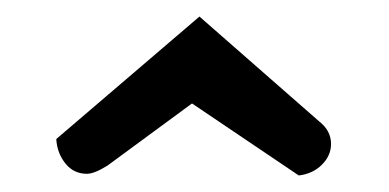

<svg xmlns="http://www.w3.org/2000/svg" viewBox="-20 -418 470 232"><path d="M110 -218Q94 -208 85 -208Q69 -208 59 -220.5Q49 -233 48 -250L221 -398L366 -271Q380 -260 380 -244Q380 -230 369 -219Q358 -208 341 -206L212 -293Z"/></svg>

Font: Yanone Kaffeesatz
Style: Regular
Weight: 400
Designer: Yanone (Cyrillic: Daniel Pouzeot)
Foundry: Yanone
Version: Version 1.003;PS 001.003;hotconv 1.0.88;makeotf.lib2.5.64775